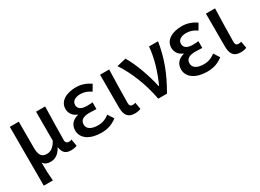

<svg xmlns="http://www.w3.org/2000/svg" viewBox="-30 -1242 2867 2119"><g transform="rotate(-30 1403.0 -182.0)"><path d="M86 200H202C194 117 192 67 192 -34C216 2 248 10 287 10C343 10 393 -21 429 -89H432C443 -17 476 13 544 13C580 13 601 7 620 -1L605 -88C596 -83 585 -81 572 -81C545 -81 528 -93 528 -126C528 -247 533 -406 536 -550H420V-181C377 -104 335 -86 291 -86C227 -86 200 -126 200 -218V-550H86Z M930 13C1005 13 1064 -3 1132 -54L1084 -129C1035 -90 989 -77 942 -77C854 -77 804 -108 804 -164C804 -218 844 -245 923 -245C950 -245 980 -244 1012 -242V-328C985 -325 963 -324 940 -324C864 -324 830 -353 830 -398C830 -447 875 -474 939 -474C986 -474 1030 -459 1071 -429L1116 -505C1064 -541 1002 -564 934 -564C819 -564 716 -516 716 -413C716 -362 745 -313 802 -293V-288C738 -271 690 -230 690 -153C690 -48 793 13 930 13Z M1357 13C1393 13 1414 7 1433 -1L1418 -88C1409 -83 1398 -81 1384 -81C1357 -81 1343 -93 1343 -126C1343 -247 1349 -406 1352 -550H1236V-133C1236 -41 1266 13 1357 13Z M1660 0H1771C1886 -198 1943 -357 1975 -550H1860C1848 -409 1802 -255 1738 -118H1733C1704 -256 1637 -451 1567 -564L1450 -536C1543 -398 1623 -202 1660 0Z M2279 13C2354 13 2413 -3 2481 -54L2433 -129C2384 -90 2338 -77 2291 -77C2203 -77 2153 -108 2153 -164C2153 -218 2193 -245 2272 -245C2299 -245 2329 -244 2361 -242V-328C2334 -325 2312 -324 2289 -324C2213 -324 2179 -353 2179 -398C2179 -447 2224 -474 2288 -474C2335 -474 2379 -459 2420 -429L2465 -505C2413 -541 2351 -564 2283 -564C2168 -564 2065 -516 2065 -413C2065 -362 2094 -313 2151 -293V-288C2087 -271 2039 -230 2039 -153C2039 -48 2142 13 2279 13Z M2706 13C2742 13 2763 7 2782 -1L2767 -88C2758 -83 2747 -81 2733 -81C2706 -81 2692 -93 2692 -126C2692 -247 2698 -406 2701 -550H2585V-133C2585 -41 2615 13 2706 13Z"/></g></svg>

Font: Spoqa Han Sans Neo Medium
Style: Regular
Weight: 500
Designer: [Spoqa Han Sans Neo] Dong-huui Kim  Younghwa Kang  Yujin Lee  [Noto Sans] Ryoko NISHIZUKA  (kana & ideographs); Paul D. 
Foundry: Spoqa (http://www.spoqa-han-sans.com)
Version: Version 1.000